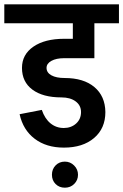

<svg xmlns="http://www.w3.org/2000/svg" viewBox="-55 -665 572 891"><path d="M243 -395Q206 -395 183.5 -382.5Q161 -370 161 -350Q161 -328 183.5 -315.5Q206 -303 245 -303Q333 -303 383 -261Q433 -219 434 -145Q434 -69 381.5 -24.5Q329 20 242 20H241Q160 20 106 -21Q52 -62 36 -135L139 -155Q153 -114 179.5 -92.5Q206 -71 241 -71Q275 -71 298 -91.5Q321 -112 321 -145Q321 -176 296 -194.5Q271 -213 230 -213Q144 -213 95.5 -249Q47 -285 47 -350Q47 -412 100 -448.5Q153 -485 243 -485H283V-557H-35V-645H497V-557H383V-395ZM186 146Q186 120 203 102.5Q220 85 246 85Q271 85 289 103Q307 121 307 146Q307 171 289.5 188.5Q272 206 246 206Q220 206 203 189Q186 172 186 146Z"/></svg>

Font: Akshar Medium
Style: Regular
Weight: 500
Designer: Tall Chai
Foundry: Tall Chai
Version: Version 1.000